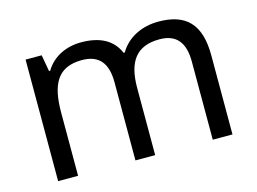

<svg xmlns="http://www.w3.org/2000/svg" viewBox="-79 -682 1093 818"><g transform="rotate(-15 467.5 -273.0)"><path d="M673 -546C603 -546 537 -517 501 -456H496C470 -517 414 -546 332 -546C268 -546 207 -519 174 -463H169L156 -536H85V0H173V-278C173 -403 208 -472 316 -472C391 -472 426 -429 426 -345V0H513V-296C513 -410 554 -472 658 -472C732 -472 767 -429 767 -345V0H854V-349C854 -487 794 -546 673 -546Z"/></g></svg>

Font: Noto Sans Bengali
Style: Regular
Weight: 400
Designer: Jelle Bosma - Monotype Design Team
Foundry: Monotype Imaging Inc.
Version: Version 2.003